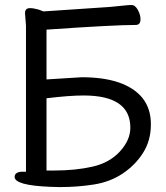

<svg xmlns="http://www.w3.org/2000/svg" viewBox="-20 -738 669 776"><path d="M198.2 -48.8Q285.2 -48.8 354 -64.5Q422.9 -80.1 464.8 -126Q506.8 -171.9 506.8 -222.2Q506.8 -352.1 317.9 -352.1Q259.8 -352.1 168 -340.8V-48.8ZM222.2 18.1 183.1 17.1Q39.1 11.2 39.1 -22.9Q39.1 -41 64.9 -43.9H85V-633.8L81.1 -685.1Q81.1 -705.1 101.1 -705.1Q116.2 -705.1 136.2 -699.2L155.8 -691.9L424.8 -710Q446.8 -711.9 472.9 -714.8Q499 -717.8 511.2 -717.8Q526.4 -717.8 537.1 -698Q547.9 -678.2 547.9 -660.2Q547.9 -637.2 528.8 -637.2Q440.9 -637.2 168 -618.2V-417L310.1 -425.8Q485.8 -425.8 555.2 -342.8Q590.3 -298.8 589.8 -234.9Q589.8 -169.9 558.3 -120.4Q526.9 -70.8 476.3 -36.9Q425.8 -2.9 359.9 7.6Q293.9 18.1 222.2 18.1Z"/></svg>

Font: LXGW WenKai Screen R
Style: Regular
Weight: 400
Designer: Fontworks Inc.
Version: Version 1.235;May 31, 2022